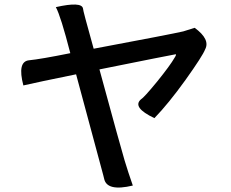

<svg xmlns="http://www.w3.org/2000/svg" viewBox="-20 -809 1040 863"><path d="M296 -570Q253 -737 231 -777Q347 -803 353 -771Q352 -765 401 -590Q753 -656 804 -668L855 -684Q926 -632 902 -587Q891 -558 814 -450Q737 -343 674 -278Q573 -326 613 -362Q627 -370 686 -442Q745 -515 765 -550Q775 -566 769 -565Q745 -561 427 -497Q524 -141 540 -88Q556 -35 577 25Q460 53 448 -6L444 -22Q437 -47 322 -475Q150 -440 85 -425Q57 -532 110 -538Q162 -543 296 -570Z"/></svg>

Font: Swei Half Moon CJK TC
Style: Medium
Weight: 500
Version: Version 2.125